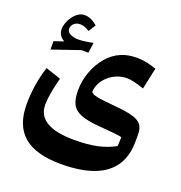

<svg xmlns="http://www.w3.org/2000/svg" viewBox="-153 -758 1080 1146"><g transform="rotate(20 386.5 -185.0)"><path d="M666.1 -334.6 695.2 -470.5Q628.5 -494.8 573.1 -494.8Q513 -494.8 471.2 -476.2Q422.8 -456 385.4 -412.3Q348 -368.6 326.7 -310.8Q305.4 -252.9 305.4 -189.6Q305.4 -135.8 322.1 -103.8Q338.9 -71.8 380 -55.7Q421.2 -39.6 493.7 -33.5Q553.5 -28.6 583.3 -25.8Q613 -23 625.2 -21Q637.3 -19 644.1 -16.3L641.6 40.1Q592 67.8 531.3 81.2Q470.5 94.5 385.3 94.5Q268.5 94.5 209.6 59.6Q150.8 24.8 150.8 -44.1Q150.8 -108.8 180.7 -219.7L84 -252.1Q45.6 -135.5 45.6 -8.1Q45.6 126 123 191.5Q200.5 257 358.2 257Q481.5 257 564.8 226.3Q648.1 195.6 690.2 133.7Q732.4 71.7 732.4 -22.3V-68.5Q732.4 -104.2 717 -125.9Q701.6 -147.6 662.9 -159.7Q624.1 -171.7 553.5 -177.8Q504.3 -182.6 474.1 -186.1Q444 -189.6 427.3 -193Q410.6 -196.3 402.4 -200.7Q394.2 -205.1 388.7 -211.6Q389.7 -241.3 403.5 -267.9Q417.4 -294.6 440.9 -315.3Q464.3 -336 494.4 -347.9Q524.5 -359.7 557.9 -359.7Q576.1 -359.7 603.7 -353.2Q631.3 -346.7 666.1 -334.6ZM129.9 -519Q129.9 -539.5 145.3 -553.2Q160.8 -566.8 183.2 -566.8Q197.5 -566.8 211.6 -562Q225.7 -557.2 243.1 -545.9L272.1 -591.5Q247.6 -611.6 229.4 -619.4Q211.2 -627.2 189 -627.2Q168.8 -627.2 150.6 -615.1Q132.4 -603 118.4 -583.8Q104.4 -564.6 96.5 -543.1Q88.5 -521.7 88.5 -502.5Q88.5 -481 98.9 -464.6Q109.3 -448.1 128.4 -438L67.7 -417V-364L243.2 -424.2L286.9 -423.7L296 -489.5Q271.4 -484.2 246.8 -480.7Q222.3 -477.2 203.5 -477.2Q174 -477.2 151.9 -487.9Q129.9 -498.6 129.9 -519Z"/></g></svg>

Font: Pinar-VF-FD
Style: Regular
Weight: 300
Designer: Amin Abedi
Version: Version 3.0